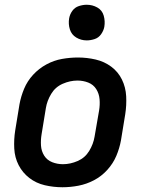

<svg xmlns="http://www.w3.org/2000/svg" viewBox="-20 -780 616 808"><path d="M243 8Q276 8 310 1.5Q344 -5 375.5 -21.5Q407 -38 431.5 -65Q456 -92 469.5 -124Q483 -156 489 -189L507 -299Q513 -337 511 -375Q509 -413 493 -445.5Q477 -478 448 -499.5Q419 -521 382.5 -529.5Q346 -538 308 -538Q275 -538 241 -532Q207 -526 175.5 -509Q144 -492 119.5 -465.5Q95 -439 81.5 -406.5Q68 -374 62 -341L44 -231Q38 -193 40 -155Q42 -117 58.5 -85Q75 -53 103.5 -31Q132 -9 168.5 -0.5Q205 8 243 8ZM245 -89Q221 -89 199.5 -97.5Q178 -106 166 -125Q154 -144 152.5 -167.5Q151 -191 155 -215L173 -325Q178 -356 195.5 -385Q213 -414 244 -427.5Q275 -441 306 -441Q330 -441 351.5 -432.5Q373 -424 385 -405Q397 -386 399 -362.5Q401 -339 397 -315L378 -205Q373 -174 355.5 -145Q338 -116 307 -102.5Q276 -89 245 -89ZM345 -610Q361 -610 378 -615.5Q395 -621 405.5 -636Q416 -651 419 -667Q423 -691 416.5 -714Q410 -737 389.5 -748.5Q369 -760 345 -760Q329 -760 312 -754.5Q295 -749 284.5 -734.5Q274 -720 271 -703Q267 -679 274 -656.5Q281 -634 301 -622Q321 -610 345 -610Z"/></svg>

Font: Iosevka Sparkle SmBdObl
Style: Regular
Weight: 600
Italic angle: -9°
Designer: Belleve Invis
Foundry: Belleve Invis
Version: Version 4.5.0; ttfautohint (v1.8.3)